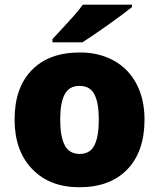

<svg xmlns="http://www.w3.org/2000/svg" viewBox="-20 -786 677 816"><path d="M594.2 -277.8Q594.2 -142.1 521.2 -66.2Q448.2 9.8 316.9 9.8Q190.9 9.8 116.5 -67.9Q42 -145.5 42 -277.8Q42 -413.1 115 -488Q188 -563 319.8 -563Q401.4 -563 463.9 -528.3Q526.4 -493.7 560.3 -429Q594.2 -364.3 594.2 -277.8ZM235.8 -277.8Q235.8 -206.5 254.9 -169.2Q273.9 -131.8 318.8 -131.8Q363.3 -131.8 381.6 -169.2Q399.9 -206.5 399.9 -277.8Q399.9 -348.6 381.3 -384.8Q362.8 -420.9 317.9 -420.9Q273.9 -420.9 254.9 -385Q235.8 -349.1 235.8 -277.8ZM203.1 -606V-620.1Q278.3 -700.7 298.6 -724.1Q318.8 -747.6 332 -766.1H541V-755.9Q502 -724.6 433.6 -676.3Q365.2 -627.9 330.1 -606Z"/></svg>

Font: TypoPRO Open Sans
Style: Regular
Weight: 800
Foundry: Ascender Corporation
Version: Version 1.10